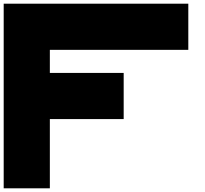

<svg xmlns="http://www.w3.org/2000/svg" viewBox="-20 -1020 1111 1040"><path d="M0 0V-1000H1000V-750H250V-625H649.9V-375H250V0Z"/></svg>

Font: Minecraft five bold
Style: Regular
Weight: 400
Designer: AngelloENF2
Foundry: https://fontstruct.com
Version: Version 1.0